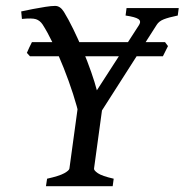

<svg xmlns="http://www.w3.org/2000/svg" viewBox="-20 -643 637 663"><path d="M597.2 -615.2 593.8 -589.4Q562.5 -583 545.7 -576.4Q528.8 -569.8 521 -557.1L316.9 -237.8H254.4Q246.6 -274.4 232.2 -318.8Q217.8 -363.3 200 -408.2Q182.1 -453.1 163.1 -492.7Q144 -532.2 127 -558.6Q117.7 -572.3 104.2 -576.7Q90.8 -581.1 55.7 -577.6L53.2 -603.5Q70.8 -607.4 93.5 -611.8Q116.2 -616.2 137 -619.4Q157.7 -622.6 170.4 -622.6Q188 -622.6 200.7 -602.1Q215.8 -577.6 232.9 -542.7Q250 -507.8 266.1 -469.2Q282.2 -430.7 294.9 -394.3Q307.6 -357.9 314.5 -331.1L460.4 -557.1Q468.3 -570.3 457.5 -577.4Q446.8 -584.5 413.6 -589.4L417 -615.2ZM372.6 -25.9 369.1 0H138.7L142.6 -25.9Q184.6 -35.2 201.7 -44.7Q218.8 -54.2 219.7 -61L253.9 -311H338.9L304.7 -61Q303.7 -54.7 317.9 -44.9Q332 -35.2 372.6 -25.9ZM560.1 -483.9 542.5 -448.7H83.5L72.8 -460.4Q76.2 -468.3 81.1 -479Q85.9 -489.7 90.3 -497.6H549.8Z"/></svg>

Font: Gentium Book Plus
Style: Italic
Weight: 400
Italic angle: -8°
Designer: Victor Gaultney, Annie Olsen, Iska Routamaa, Becca Hirsbrunner
Foundry: SIL International
Version: Version 6.101